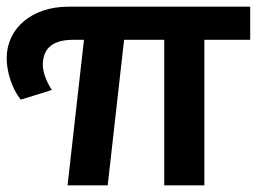

<svg xmlns="http://www.w3.org/2000/svg" viewBox="-32 -554 778 574"><path d="M30 -256 123 -285C108 -308 96 -337 96 -360C96 -413 130 -435 187 -435H219L170 0H290L339 -435H459V0H579V-435H716V-534H172C63 -534 -12 -469 -12 -380C-12 -340 3 -290 30 -256Z"/></svg>

Font: Chess Sans SemiBold
Style: Regular
Weight: 600
Designer: Wolf Bōese
Foundry: Wolf Bōese
Version: Version 7.223;Glyphs 3.3 (3306)